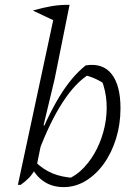

<svg xmlns="http://www.w3.org/2000/svg" viewBox="-20 -755 568 784"><path d="M240 9Q196 9 163 -11.5Q130 -32 109 -71L122 -96Q156 -63 194.5 -47Q233 -31 288 -28L255 -23Q292 -38 323 -71Q354 -104 375.5 -147Q397 -190 407.5 -239Q418 -288 415 -336.5Q412 -385 395 -428L419 -405Q392 -423 369 -433.5Q346 -444 322 -449L346 -453Q289 -419 236 -337.5Q183 -256 137 -133L121 -148Q172 -277 222 -359.5Q272 -442 330 -488Q399 -499 435.5 -453Q472 -407 472 -313Q472 -248 454 -189.5Q436 -131 404 -86.5Q372 -42 330 -16.5Q288 9 240 9ZM53 0 207 -718 264 -735 203 -432 158 -244 163 -241 129 -74Q114 -45 99 -29.5Q84 -14 64 0ZM205 -669 114 -712Q156 -724 191.5 -730Q227 -736 264 -735Z"/></svg>

Font: Piazzolla 8pt ExtraLight
Style: Italic
Weight: 250
Italic angle: -11.3°
Designer: Juan Pablo del Peral
Foundry: Huerta Tipografica
Version: Version 2.001